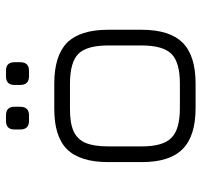

<svg xmlns="http://www.w3.org/2000/svg" viewBox="-36 -638 674 642"><g transform="rotate(-90 301.0 -317.0)"><path d="M342.5 0C342.5 0 260.5 0 260.5 0C198 0 152.5 -14.5 123.5 -43.5C94.5 -72 80 -117.5 80 -179.5C80 -179.5 80 -179.5 80 -179.5C80 -179.5 80 -292.5 80 -292.5C80 -355.5 94.5 -401.5 123.5 -430.5C152.5 -459 198 -473 260.5 -472.5C260.5 -472.5 260.5 -472.5 260.5 -472.5C260.5 -472.5 342.5 -472.5 342.5 -472.5C405 -472.5 450.5 -458 479.5 -429.5C508 -400.5 522.5 -355 522.5 -292.5C522.5 -292.5 522.5 -292.5 522.5 -292.5C522.5 -292.5 522.5 -180.5 522.5 -180.5C522.5 -118 508 -72.5 479.5 -43.5C450.5 -14.5 405 0 342.5 0C342.5 0 342.5 0 342.5 0ZM132.5 -292.5C132.5 -292.5 132.5 -179.5 132.5 -179.5C132.5 -132.5 142 -99.5 161 -81C179.5 -62 213 -52.5 260.5 -52.5C260.5 -52.5 260.5 -52.5 260.5 -52.5C260.5 -52.5 342.5 -52.5 342.5 -52.5C390 -52.5 423.5 -62 442 -81C460.5 -99.5 470 -133 470 -180.5C470 -180.5 470 -180.5 470 -180.5C470 -180.5 470 -292.5 470 -292.5C470 -340 460.5 -373.5 442 -392C423.5 -410.5 390 -420 342.5 -420C342.5 -420 342.5 -420 342.5 -420C342.5 -420 260.5 -420 260.5 -420C228.5 -420.5 203 -416.5 184.5 -408.5C166 -400.5 152.5 -387 144.5 -368.5C136.5 -350 132.5 -324.5 132.5 -292.5C132.5 -292.5 132.5 -292.5 132.5 -292.5ZM236.5 -557C236.5 -557 218 -557 218 -557C198.5 -557 189 -567 189 -586.5C189 -586.5 189 -586.5 189 -586.5C189 -586.5 189 -605.5 189 -605.5C189 -624.5 198.5 -634 218 -634C218 -634 218 -634 218 -634C218 -634 236.5 -634 236.5 -634C255.5 -634 265 -624.5 265 -605.5C265 -605.5 265 -605.5 265 -605.5C265 -605.5 265 -586.5 265 -586.5C265 -567 255.5 -557 236.5 -557C236.5 -557 236.5 -557 236.5 -557ZM385.5 -557C385.5 -557 367 -557 367 -557C347.5 -557 338 -567 338 -586.5C338 -586.5 338 -586.5 338 -586.5C338 -586.5 338 -605.5 338 -605.5C338 -624.5 347.5 -634 367 -634C367 -634 367 -634 367 -634C367 -634 385.5 -634 385.5 -634C404.5 -634 414 -624.5 414 -605.5C414 -605.5 414 -605.5 414 -605.5C414 -605.5 414 -586.5 414 -586.5C414 -567 404.5 -557 385.5 -557C385.5 -557 385.5 -557 385.5 -557Z"/></g></svg>

Font: Jura-Fortis-Regular
Style: Regular
Weight: 500
Designer: Daniel Johnson, Alexei Vanyashin, Mirko Velimirovic
Foundry: Daniel Johnson
Version: ""